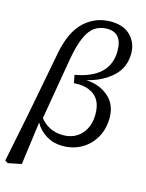

<svg xmlns="http://www.w3.org/2000/svg" viewBox="-135 -822 829 1091"><g transform="rotate(15 279.5 -276.5)"><path d="M209 -475 147 -111Q170 -81 204.5 -64Q239 -47 282 -47Q348 -47 389 -91.5Q430 -136 430 -209Q430 -287 384 -321Q338 -355 266 -348L257 -395Q458 -431 458 -589Q458 -696 369 -696Q329 -696 298.5 -676Q268 -656 246 -607.5Q224 -559 209 -475ZM20 188 3 177 64 -126 134 -492Q160 -623 225.5 -682Q291 -741 378 -741Q455 -741 496 -699Q537 -657 537 -595Q537 -513 480.5 -460Q424 -407 333 -384V-383Q410 -378 461.5 -333Q513 -288 513 -211Q513 -145 484.5 -94.5Q456 -44 406.5 -15.5Q357 13 294 13Q242 13 199.5 -12.5Q157 -38 133 -81L99 172Z"/></g></svg>

Font: Source Serif 4 SmText
Style: Italic
Weight: 400
Italic angle: -12°
Designer: Frank Grießhammer
Foundry: Adobe
Version: Version 4.005;hotconv 1.1.0;makeotfexe 2.6.0